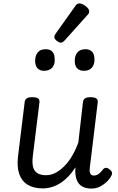

<svg xmlns="http://www.w3.org/2000/svg" viewBox="-20 -1082 686 1120"><path d="M230 17Q177 17 142 -4Q107 -25 92.5 -66.5Q78 -108 85 -169L124 -487Q126 -502 136.5 -508.5Q147 -515 167 -515Q193 -515 202.5 -507.5Q212 -500 210 -484L171 -168Q167 -132 173 -108Q179 -84 198 -72Q217 -60 249 -60Q278 -60 305 -74.5Q332 -89 356.5 -114Q381 -139 401.5 -174Q422 -209 437 -251L464 -487Q466 -502 476.5 -508.5Q487 -515 507 -515Q532 -515 542 -507.5Q552 -500 550 -484L504 -105Q502 -91 503.5 -80Q505 -69 511 -63.5Q517 -58 528 -58Q539 -58 548.5 -63Q558 -68 566.5 -77Q575 -86 582 -95Q589 -103 599 -103Q609 -103 620 -93Q631 -85 633 -75.5Q635 -66 629 -56Q619 -37 601.5 -20.5Q584 -4 562 7Q540 18 514 18Q487 18 468.5 10Q450 2 439.5 -11.5Q429 -25 424 -43.5Q419 -62 419 -84L420 -106Q401 -76 379 -53Q357 -30 333 -14.5Q309 1 282.5 9Q256 17 230 17ZM237 -669Q213 -669 199 -683.5Q185 -698 185 -727Q185 -757 200 -776Q215 -795 247 -795Q272 -795 285.5 -780.5Q299 -766 299 -736Q301 -707 285 -688Q269 -669 237 -669ZM470 -669Q444 -669 430 -683.5Q416 -698 416 -727Q416 -757 431.5 -776Q447 -795 479 -795Q503 -795 517 -780.5Q531 -766 531 -736Q532 -707 516.5 -688Q501 -669 470 -669ZM335 -833Q325 -833 311 -844Q297 -855 297 -866Q297 -870 298.5 -874.5Q300 -879 304 -885L418 -1045Q424 -1055 430 -1058.5Q436 -1062 444 -1062Q454 -1062 467.5 -1054.5Q481 -1047 490.5 -1036.5Q500 -1026 500 -1016Q500 -1008 497.5 -1003.5Q495 -999 488 -992L358 -847Q345 -833 335 -833Z"/></svg>

Font: Playwrite GB J
Style: Italic
Weight: 400
Italic angle: -7.01216°
Designer: Veronika Burian, José Scaglione
Foundry: TypeTogether
Version: Version 1.002